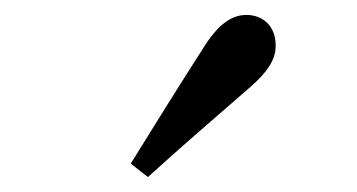

<svg xmlns="http://www.w3.org/2000/svg" viewBox="-20 -849 478 257"><path d="M155 -630 178 -612C222 -652 265 -689 311 -729C343 -756 349 -773 349 -788C349 -816 330 -829 310 -829C290 -829 272 -817 251 -783C217 -730 186 -680 155 -630Z"/></svg>

Font: Noto Serif CJK JP Medium
Style: Regular
Weight: 500
Designer: Ryoko NISHIZUKA 西塚涼子 (kana & ideographs); Frank Grießhammer (Latin, Greek & Cyrillic); Wenlong ZHANG 张文龙 (bopomofo); San
Foundry: Adobe Systems Incorporated
Version: Version 1.000;PS 1;hotconv 16.6.53;makeotf.lib2.5.65590